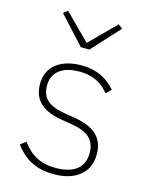

<svg xmlns="http://www.w3.org/2000/svg" viewBox="-116 -825 699 909"><g transform="rotate(15 234.0 -370.5)"><path d="M248 -602 372 -737 351 -753 227 -629 103 -753 82 -737 206 -602ZM237 12C344 12 410 -41 410 -131C410 -217 356 -257 262 -272L219 -279C138 -292 98 -319 98 -387C98 -453 149 -489 229 -489C306 -489 346 -457 375 -422L400 -445C365 -485 316 -520 230 -520C136 -520 64 -474 64 -386C64 -296 123 -260 213 -246L256 -239C337 -226 376 -195 376 -128C376 -58 328 -19 238 -19C167 -19 118 -43 73 -103L46 -83C93 -18 153 12 237 12Z"/></g></svg>

Font: IBM Plex Devanagari ExtraLight
Style: Regular
Weight: 200
Designer: Mike Abbink, Paul van der Laan, Pieter van Rosmalen, Erin McLaughlin
Foundry: Bold Monday
Version: Version 1.0